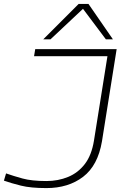

<svg xmlns="http://www.w3.org/2000/svg" viewBox="-36 -951 638 981"><path d="M-16 -28 -5 -65Q32 -52 79 -39Q126 -26 201 -26Q261 -26 312 -47Q363 -68 397.5 -113Q432 -158 444 -232L513 -664H138L144 -700H560L485 -229Q464 -105 388.5 -47.5Q313 10 201 10Q121 10 71 -2.5Q21 -15 -16 -28ZM185 -750 366 -931H416L541 -750H505L388 -906L222 -750Z"/></svg>

Font: Georama Extended ExtraLight
Style: Italic
Weight: 200
Width: 7
Italic angle: -9°
Designer: Jean-Baptiste Levee
Foundry: Production Type
Version: Version 1.000